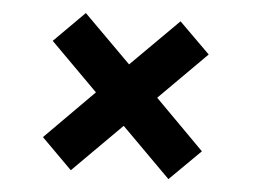

<svg xmlns="http://www.w3.org/2000/svg" viewBox="-41 -643 752 570"><g transform="rotate(5 335.0 -358.0)"><path d="M98.1 -214.8 243.2 -360.8 102.1 -502 192.9 -592.8 334 -452.1 475.1 -592.8 566.9 -502 425.8 -360.8 571.8 -213.9 480 -123 334 -269 189 -124Z"/></g></svg>

Font: Poppins SemiBold
Style: Regular
Weight: 600
Designer: Ninad Kale (Devanagari), Jonny Pinhorn (Latin)
Foundry: Indian Type Foundry
Version: 4.004